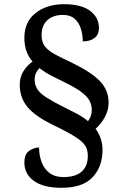

<svg xmlns="http://www.w3.org/2000/svg" viewBox="-20 -780 584 914"><path d="M273 114Q186 114 141 81Q96 48 96 -6Q96 -46 119 -62Q142 -78 166 -78Q166 -41 178 -8.5Q190 24 216 43.5Q242 63 282 63Q340 63 369 36.5Q398 10 398 -36Q398 -58 392 -74Q386 -90 368.5 -106Q351 -122 316 -142Q281 -162 223 -190Q143 -230 108.5 -273.5Q74 -317 74 -377Q74 -413 91.5 -441Q109 -469 135 -487Q117 -507 106.5 -535Q96 -563 96 -600Q96 -676 149.5 -718Q203 -760 284 -760Q368 -760 409.5 -728Q451 -696 451 -647Q451 -616 430.5 -599.5Q410 -583 374 -583Q374 -614 365 -643Q356 -672 335.5 -690.5Q315 -709 280 -709Q233 -709 205.5 -684Q178 -659 178 -612Q178 -578 195 -557.5Q212 -537 244 -520Q276 -503 323 -481Q414 -437 455.5 -394Q497 -351 497 -291Q497 -255 478.5 -221.5Q460 -188 435 -167Q450 -147 459 -121.5Q468 -96 468 -66Q468 13 421 63.5Q374 114 273 114ZM399 -203Q407 -214 412 -227.5Q417 -241 417 -256Q417 -279 407 -299Q397 -319 370 -340Q343 -361 290 -387Q255 -404 224 -420Q193 -436 168 -456Q158 -446 151.5 -433Q145 -420 145 -402Q145 -375 158 -355Q171 -335 202.5 -315Q234 -295 290 -267Q321 -252 349 -237Q377 -222 399 -203Z"/></svg>

Font: Noto Serif Toto Medium
Style: Regular
Weight: 500
Designer: Monotype Design Team
Foundry: Monotype Imaging Inc.
Version: Version 2.001; ttfautohint (v1.8.4.7-5d5b)